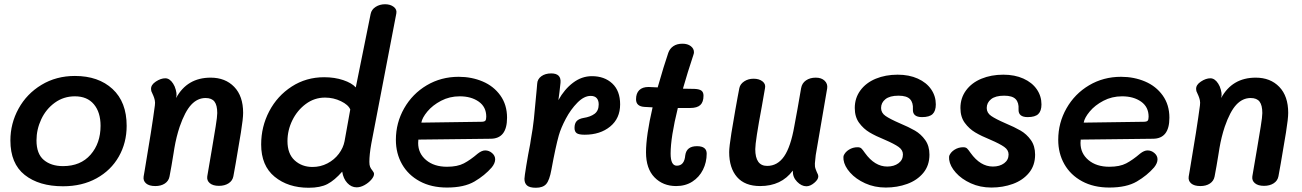

<svg xmlns="http://www.w3.org/2000/svg" viewBox="-20 -876 6135 905"><path d="M29 -214Q29 -294 67.5 -364Q106 -434 175.5 -476Q245 -518 333 -518Q444 -518 510.5 -456.5Q577 -395 577 -283Q577 -203 540 -138Q503 -73 435 -35.5Q367 2 277 2Q164 2 96.5 -51.5Q29 -105 29 -214ZM454 -283Q454 -347 422.5 -384.5Q391 -422 333 -422Q280 -422 238.5 -392Q197 -362 174.5 -314Q152 -266 152 -214Q152 -151 186.5 -122Q221 -93 277 -93Q360 -93 407 -147Q454 -201 454 -283Z M1126 -344Q1126 -317 1115.5 -251.5Q1105 -186 1091 -106L1080 -45Q1076 -24 1057.5 -12Q1039 0 1012 0Q984 0 969 -12.5Q954 -25 957 -45L979 -174Q989 -233 996.5 -279.5Q1004 -326 1004 -343Q1004 -380 991 -397Q978 -414 949 -414Q911 -414 881.5 -382.5Q852 -351 827 -279Q811 -231 802 -178L798 -153Q788 -90 779 -44Q775 -23 757 -11Q739 1 712 1Q683 1 668.5 -11.5Q654 -24 657 -44L662 -73Q696 -273 710 -379Q712 -393 709.5 -404Q707 -415 703 -424.5Q699 -434 697 -438Q692 -446 692 -456Q691 -476 714.5 -491.5Q738 -507 759 -507Q780 -507 796 -482Q804 -470 808.5 -453Q813 -436 812 -426L810 -414Q862 -510 973 -510Q1042 -510 1084 -466.5Q1126 -423 1126 -344Z M1211 -195Q1211 -279 1249 -351.5Q1287 -424 1355 -468Q1423 -512 1508 -512Q1557 -512 1597.5 -498.5Q1638 -485 1657 -464L1727 -810Q1731 -831 1750.5 -843.5Q1770 -856 1795 -856Q1820 -856 1836 -843.5Q1852 -831 1848 -812L1730 -198Q1721 -147 1721 -113Q1721 -98 1724.5 -89.5Q1728 -81 1735.5 -72Q1743 -63 1743 -56Q1743 -44 1730 -29Q1717 -14 1698 -3.5Q1679 7 1661 7Q1636 7 1617 -13.5Q1598 -34 1593 -67Q1557 -26 1523.5 -8.5Q1490 9 1435 9Q1338 9 1274.5 -43Q1211 -95 1211 -195ZM1604 -210 1631 -360Q1622 -382 1587 -399Q1552 -416 1512 -416Q1462 -416 1421.5 -386Q1381 -356 1358 -309Q1335 -262 1335 -211Q1335 -151 1369 -120Q1403 -89 1453 -89Q1491 -89 1523.5 -106Q1556 -123 1577 -151Q1598 -179 1604 -210Z M1846 -217Q1846 -297 1885 -365.5Q1924 -434 1991.5 -474Q2059 -514 2142 -514Q2203 -514 2255 -492Q2307 -470 2338.5 -426Q2370 -382 2370 -321Q2370 -222 2292 -222L1952 -218Q1951 -212 1951 -202Q1951 -153 1988.5 -121.5Q2026 -90 2087 -90Q2136 -90 2166.5 -106Q2197 -122 2232 -152Q2251 -167 2267 -167Q2285 -167 2299.5 -154.5Q2314 -142 2314 -125Q2314 -107 2298 -87Q2265 -49 2216.5 -20.5Q2168 8 2087 8Q2013 8 1958.5 -21.5Q1904 -51 1875 -102Q1846 -153 1846 -217ZM2248 -302Q2263 -302 2267.5 -307Q2272 -312 2272 -326Q2272 -372 2236.5 -397Q2201 -422 2147 -422Q2099 -422 2059 -401Q2019 -380 1994.5 -350.5Q1970 -321 1966 -298Z M2903 -384Q2903 -318 2856 -279.5Q2809 -241 2736 -241Q2708 -241 2698 -248.5Q2688 -256 2688 -273Q2688 -294 2698 -305Q2708 -316 2730 -320Q2763 -325 2782.5 -339.5Q2802 -354 2802 -384Q2802 -403 2792.5 -413.5Q2783 -424 2764 -424Q2733 -424 2701.5 -392Q2670 -360 2647 -316.5Q2624 -273 2614 -238Q2599 -185 2579 -76Q2570 -26 2554.5 -8.5Q2539 9 2506 9Q2477 9 2464.5 -1.5Q2452 -12 2452 -33Q2452 -42 2460.5 -94.5Q2469 -147 2479 -197L2482 -217Q2492 -272 2496.5 -315Q2501 -358 2510 -457L2512 -481Q2513 -503 2531.5 -516.5Q2550 -530 2578 -530Q2626 -530 2622 -486Q2617 -437 2612 -404Q2640 -455 2681 -486Q2722 -517 2770 -517Q2829 -517 2866 -482.5Q2903 -448 2903 -384Z M3311 -152Q3311 -111 3293.5 -76Q3276 -41 3243.5 -20Q3211 1 3167 1Q3105 1 3065 -40Q3025 -81 3025 -158Q3025 -236 3056 -370L3019 -372Q2978 -374 2978 -408Q2978 -436 2993 -451Q3008 -466 3037 -466Q3050 -466 3080 -464Q3110 -569 3130 -627Q3137 -647 3154 -658.5Q3171 -670 3197 -670Q3221 -670 3236 -658.5Q3251 -647 3251 -630Q3251 -624 3248 -616Q3221 -535 3199 -458Q3217 -457 3254 -457Q3277 -456 3286.5 -448.5Q3296 -441 3296 -425Q3296 -395 3281 -381Q3266 -367 3233 -367H3175Q3141 -229 3141 -152Q3141 -95 3170 -95Q3206 -95 3210 -144Q3216 -187 3265 -187Q3311 -187 3311 -152Z M3821 -106Q3820 -91 3824.5 -79Q3829 -67 3830 -65Q3837 -53 3837 -44Q3837 -30 3818 -14Q3799 2 3781 2Q3758 2 3737 -19.5Q3716 -41 3717 -71V-72Q3663 1 3563 1Q3491 1 3454 -41.5Q3417 -84 3417 -159Q3417 -183 3427.5 -249Q3438 -315 3446 -358Q3454 -401 3457 -419L3465 -461Q3469 -480 3488 -492.5Q3507 -505 3532 -505Q3558 -505 3574 -492.5Q3590 -480 3586 -461L3571 -375Q3540 -210 3540 -173Q3540 -94 3596 -94Q3645 -94 3676 -139Q3707 -184 3724 -281Q3738 -354 3756 -460Q3760 -484 3779 -497Q3798 -510 3825 -510Q3852 -510 3867 -495.5Q3882 -481 3879 -460L3825 -145Z M3956 -123Q3955 -134 3956 -141Q3963 -159 3981.5 -170.5Q4000 -182 4022 -182Q4034 -182 4040 -176.5Q4046 -171 4057 -155Q4103 -91 4162 -91Q4194 -91 4215 -106.5Q4236 -122 4236 -148Q4236 -169 4215.5 -183.5Q4195 -198 4151 -217Q4107 -235 4078.5 -252Q4050 -269 4029.5 -297Q4009 -325 4009 -367Q4009 -414 4035.5 -450Q4062 -486 4108 -505Q4154 -524 4211 -524Q4265 -524 4306 -505.5Q4347 -487 4369 -455Q4391 -423 4391 -384Q4391 -353 4376 -338.5Q4361 -324 4326 -324Q4281 -324 4283 -361Q4285 -392 4269.5 -408.5Q4254 -425 4215 -425Q4174 -425 4153.5 -408.5Q4133 -392 4133 -367Q4133 -344 4154 -329.5Q4175 -315 4221 -295Q4264 -277 4292.5 -260.5Q4321 -244 4341 -216Q4361 -188 4361 -147Q4361 -96 4332 -61Q4303 -26 4256 -9Q4209 8 4155 8Q4102 8 4058 -12Q4014 -32 3987 -62.5Q3960 -93 3956 -123Z M4454 -123Q4453 -134 4454 -141Q4461 -159 4479.5 -170.5Q4498 -182 4520 -182Q4532 -182 4538 -176.5Q4544 -171 4555 -155Q4601 -91 4660 -91Q4692 -91 4713 -106.5Q4734 -122 4734 -148Q4734 -169 4713.5 -183.5Q4693 -198 4649 -217Q4605 -235 4576.5 -252Q4548 -269 4527.5 -297Q4507 -325 4507 -367Q4507 -414 4533.5 -450Q4560 -486 4606 -505Q4652 -524 4709 -524Q4763 -524 4804 -505.5Q4845 -487 4867 -455Q4889 -423 4889 -384Q4889 -353 4874 -338.5Q4859 -324 4824 -324Q4779 -324 4781 -361Q4783 -392 4767.5 -408.5Q4752 -425 4713 -425Q4672 -425 4651.5 -408.5Q4631 -392 4631 -367Q4631 -344 4652 -329.5Q4673 -315 4719 -295Q4762 -277 4790.5 -260.5Q4819 -244 4839 -216Q4859 -188 4859 -147Q4859 -96 4830 -61Q4801 -26 4754 -9Q4707 8 4653 8Q4600 8 4556 -12Q4512 -32 4485 -62.5Q4458 -93 4454 -123Z M4968 -217Q4968 -297 5007 -365.5Q5046 -434 5113.5 -474Q5181 -514 5264 -514Q5325 -514 5377 -492Q5429 -470 5460.5 -426Q5492 -382 5492 -321Q5492 -222 5414 -222L5074 -218Q5073 -212 5073 -202Q5073 -153 5110.5 -121.5Q5148 -90 5209 -90Q5258 -90 5288.5 -106Q5319 -122 5354 -152Q5373 -167 5389 -167Q5407 -167 5421.5 -154.5Q5436 -142 5436 -125Q5436 -107 5420 -87Q5387 -49 5338.5 -20.5Q5290 8 5209 8Q5135 8 5080.5 -21.5Q5026 -51 4997 -102Q4968 -153 4968 -217ZM5370 -302Q5385 -302 5389.5 -307Q5394 -312 5394 -326Q5394 -372 5358.5 -397Q5323 -422 5269 -422Q5221 -422 5181 -401Q5141 -380 5116.5 -350.5Q5092 -321 5088 -298Z M6052 -344Q6052 -317 6041.5 -251.5Q6031 -186 6017 -106L6006 -45Q6002 -24 5983.5 -12Q5965 0 5938 0Q5910 0 5895 -12.5Q5880 -25 5883 -45L5905 -174Q5915 -233 5922.5 -279.5Q5930 -326 5930 -343Q5930 -380 5917 -397Q5904 -414 5875 -414Q5837 -414 5807.5 -382.5Q5778 -351 5753 -279Q5737 -231 5728 -178L5724 -153Q5714 -90 5705 -44Q5701 -23 5683 -11Q5665 1 5638 1Q5609 1 5594.5 -11.5Q5580 -24 5583 -44L5588 -73Q5622 -273 5636 -379Q5638 -393 5635.5 -404Q5633 -415 5629 -424.5Q5625 -434 5623 -438Q5618 -446 5618 -456Q5617 -476 5640.5 -491.5Q5664 -507 5685 -507Q5706 -507 5722 -482Q5730 -470 5734.5 -453Q5739 -436 5738 -426L5736 -414Q5788 -510 5899 -510Q5968 -510 6010 -466.5Q6052 -423 6052 -344Z"/></svg>

Font: Mali SemiBold
Style: Italic
Weight: 600
Italic angle: -10°
Version: Version 1.000; ttfautohint (v1.6)